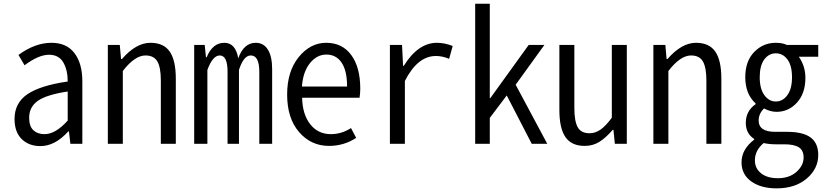

<svg xmlns="http://www.w3.org/2000/svg" viewBox="-20 -787 4526 1051"><path d="M201.2 12.7Q137.7 12.7 98.6 -25.9Q59.6 -64.5 59.6 -135.7Q59.6 -223.6 130.4 -271.5Q201.2 -319.3 350.6 -340.8Q350.6 -404.3 326.2 -445.8Q301.8 -487.3 248 -487.3Q191.4 -487.3 114.3 -429.7L81.1 -486.3Q171.9 -552.7 261.7 -552.7Q344.7 -552.7 387.7 -496.1Q430.7 -439.5 430.7 -341.8V0H365.2L357.4 -67.4H353.5Q281.2 12.7 201.2 12.7ZM223.6 -52.7Q284.2 -52.7 350.6 -127V-286.1Q234.4 -268.6 187 -234.9Q139.6 -201.2 139.6 -142.6Q139.6 -95.7 162.6 -74.2Q185.5 -52.7 223.6 -52.7Z M570.3 0V-541H635.7L642.6 -463.9H647.5Q724.6 -552.7 803.7 -552.7Q876 -552.7 909.2 -504.4Q942.4 -456.1 942.4 -356.4V0H860.4V-346.7Q860.4 -418 841.3 -450.7Q822.3 -483.4 776.4 -483.4Q717.8 -483.4 652.3 -398.4V0Z M1043 0V-541H1100.6L1107.4 -473.6H1111.3Q1143.6 -552.7 1208 -552.7Q1269.5 -552.7 1284.2 -467.8Q1314.5 -552.7 1379.9 -552.7Q1422.9 -552.7 1446.3 -515.6Q1469.7 -478.5 1469.7 -408.2V0H1399.4V-394.5Q1399.4 -483.4 1352.5 -483.4Q1313.5 -483.4 1288.1 -404.3V0H1225.6V-394.5Q1225.6 -483.4 1182.6 -483.4Q1144.5 -483.4 1115.2 -404.3V0Z M1781.2 11.7Q1682.6 11.7 1617.2 -64Q1551.8 -139.6 1551.8 -269.5Q1551.8 -396.5 1615.2 -474.6Q1678.7 -552.7 1765.6 -552.7Q1853.5 -552.7 1902.8 -485.8Q1952.1 -418.9 1952.1 -300.8Q1952.1 -277.3 1948.2 -252H1633.8Q1635.7 -161.1 1678.2 -106.9Q1720.7 -52.7 1791 -52.7Q1849.6 -52.7 1901.4 -85.9L1929.7 -32.2Q1862.3 11.7 1781.2 11.7ZM1632.8 -313.5H1879.9Q1879.9 -399.4 1850.1 -443.8Q1820.3 -488.3 1766.6 -488.3Q1714.8 -488.3 1676.8 -441.4Q1638.7 -394.5 1632.8 -313.5Z M2114.3 0V-541H2180.7L2186.5 -426.8H2190.4Q2268.6 -552.7 2372.1 -552.7Q2414.1 -552.7 2458 -535.2L2438.5 -464.8Q2402.3 -480.5 2366.2 -480.5Q2265.6 -480.5 2196.3 -343.8V0Z M2581.1 0V-766.6H2661.1V-250H2664.1L2874 -541H2960L2802.7 -323.2L2975.6 0H2890.6L2753.9 -264.6L2661.1 -141.6V0Z M3180.7 11.7Q3108.4 11.7 3075.2 -36.6Q3042 -85 3042 -184.6V-541H3124V-195.3Q3124 -123 3142.6 -90.3Q3161.1 -57.6 3207 -57.6Q3239.3 -57.6 3268.1 -78.1Q3296.9 -98.6 3329.1 -142.6V-541H3411.1V0H3345.7L3337.9 -76.2H3334Q3296.9 -33.2 3261.2 -10.7Q3225.6 11.7 3180.7 11.7Z M3556.6 0V-541H3622.1L3628.9 -463.9H3633.8Q3710.9 -552.7 3790 -552.7Q3862.3 -552.7 3895.5 -504.4Q3928.7 -456.1 3928.7 -356.4V0H3846.7V-346.7Q3846.7 -418 3827.6 -450.7Q3808.6 -483.4 3762.7 -483.4Q3704.1 -483.4 3638.7 -398.4V0Z M4231.4 244.1Q4145.5 244.1 4092.3 206.1Q4039.1 168 4039.1 101.6Q4039.1 30.3 4108.4 -22.5V-26.4Q4062.5 -55.7 4062.5 -114.3Q4062.5 -179.7 4116.2 -216.8V-220.7Q4059.6 -272.5 4059.6 -364.3Q4059.6 -452.1 4108.4 -502.4Q4157.2 -552.7 4226.6 -552.7Q4263.7 -552.7 4287.1 -541H4459V-476.6H4352.5Q4388.7 -425.8 4388.7 -360.4Q4388.7 -276.4 4342.8 -225.6Q4296.9 -174.8 4230.5 -174.8Q4197.3 -174.8 4162.1 -193.4Q4132.8 -164.1 4132.8 -127.9Q4132.8 -65.4 4222.7 -65.4H4288.1Q4375 -65.4 4417 -34.7Q4459 -3.9 4459 61.5Q4459 136.7 4396 190.4Q4333 244.1 4231.4 244.1ZM4226.6 -231.4Q4264.6 -231.4 4290 -266.1Q4315.4 -300.8 4315.4 -364.3Q4315.4 -427.7 4290.5 -461.4Q4265.6 -495.1 4226.6 -495.1Q4188.5 -495.1 4163.6 -461.4Q4138.7 -427.7 4138.7 -364.3Q4138.7 -300.8 4164.1 -266.1Q4189.5 -231.4 4226.6 -231.4ZM4238.3 188.5Q4300.8 188.5 4339.8 153.8Q4378.9 119.1 4378.9 75.2Q4378.9 36.1 4353 19.5Q4327.1 2.9 4273.4 2.9H4224.6Q4191.4 2.9 4160.2 -3.9Q4112.3 36.1 4112.3 90.8Q4112.3 134.8 4146 161.6Q4179.7 188.5 4238.3 188.5Z"/></svg>

Font: Gen Shin Gothic Monospace Normal
Style: Regular
Weight: 350
Designer: [Source Han Sans]
Ryoko NISHIZUKA  (kana & ideographs); Paul D. Hunt (Latin, Greek & Cyrillic); Wenlong ZHANG  (bopomofo
Version: Version 1.002.20150607